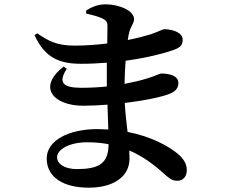

<svg xmlns="http://www.w3.org/2000/svg" viewBox="-20 -816 1040 888"><path d="M356 -410C274 -410 246 -432 289 -498L274 -508C150 -411 229 -327 365 -327C402 -327 440 -329 477 -332L481 -217L432 -219C298 -219 196 -167 196 -83C196 5 275 52 390 52C508 52 579 -1 579 -82L578 -120C639 -94 691 -56 740 -11C764 9 775 20 800 20C825 20 844 3 844 -30C844 -64 822 -91 789 -115C757 -139 683 -184 570 -206C565 -246 560 -289 557 -340C653 -351 733 -369 764 -382C787 -391 805 -405 805 -432C805 -465 766 -476 725 -476C718 -476 703 -466 660 -453C627 -443 593 -435 556 -428C557 -465 558 -502 561 -535C662 -549 741 -570 777 -583C807 -593 825 -603 825 -632C825 -670 768 -681 740 -681C732 -681 717 -671 676 -657C653 -650 616 -640 571 -631C573 -647 576 -661 579 -671C586 -696 600 -708 600 -728C600 -766 532 -796 468 -796C431 -796 401 -782 378 -767L379 -753C411 -746 432 -740 453 -731C470 -723 477 -715 477 -695L476 -615C428 -609 376 -605 325 -605C242 -605 203 -627 152 -662L140 -653C188 -547 257 -521 355 -521C396 -521 436 -523 474 -526V-463V-416C436 -412 397 -410 356 -410ZM482 -149V-148C482 -57 433 -34 335 -34C282 -34 244 -56 244 -89C244 -125 301 -158 383 -158C418 -158 451 -155 482 -149Z"/></svg>

Font: Noto Serif CJK KR
Style: Bold
Weight: 700
Designer: Ryoko NISHIZUKA 西塚涼子 (kana & ideographs); Frank Grießhammer (Latin, Greek & Cyrillic); Wenlong ZHANG 张文龙 (bopomofo); San
Foundry: Adobe
Version: Version 2.001;hotconv 1.1.0;makeotfexe 2.6.0